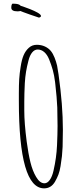

<svg xmlns="http://www.w3.org/2000/svg" viewBox="-20 -1013 450 1054"><path d="M193.4 -916.5Q196.8 -916.5 200.9 -919.2Q205.1 -921.9 205.1 -924.8Q205.1 -933.1 186 -943.8Q169.4 -953.1 145 -962.9Q118.7 -973.1 105.5 -977.5Q100.6 -979 97.4 -980Q94.2 -981 93.3 -981.4Q84.5 -992.7 54.7 -992.7H48.3Q42 -988.3 42 -970.7Q42 -950.7 76.2 -950.7Q84 -950.7 92.3 -952.6Q96.2 -950.2 143.8 -933.3Q191.4 -916.5 193.4 -916.5ZM222.2 21Q260.3 21 281.7 -15.1Q293.5 -35.6 300.8 -54.9Q308.1 -74.2 312.5 -101.6Q317.9 -135.3 320.1 -156.2Q322.3 -177.2 323.7 -206.5Q325.2 -249 325.2 -298.8V-301.8Q325.2 -436 301.3 -605Q298.8 -624 293.5 -652.3Q288.6 -674.3 279.5 -696.8Q270.5 -719.2 259.3 -732.9Q246.6 -748.5 226.6 -757.8Q206.5 -767.1 182.1 -767.1Q156.2 -767.1 138.2 -750.5Q120.1 -734.4 109.6 -709.7Q99.1 -685.1 93.3 -646Q87.4 -610.4 85.4 -578.1Q83.5 -545.9 83.5 -500.5V-460Q83.5 21 222.2 21ZM249.5 -687.5Q261.7 -657.2 269.8 -628.4Q277.8 -599.6 282.2 -563.5L283.7 -550.3Q292 -478 294.4 -423.3Q295.9 -372.1 295.9 -323.2V-318.8Q295.9 -278.3 293 -214.4Q290 -147 273.9 -76.7Q266.6 -43.9 253.4 -25.4Q240.2 -6.8 224.1 -6.8Q198.7 -6.8 178.2 -42Q158.7 -74.7 147 -122.3Q135.3 -169.9 126.5 -236.3Q113.3 -337.9 113.3 -405.8V-454.6Q113.3 -497.1 116.2 -556.2Q118.2 -590.3 123 -619.4Q127.9 -648.4 136.2 -680.2Q143.6 -709.5 156.7 -725.3Q169.9 -741.2 187 -741.2Q206.5 -741.2 222.7 -727.3Q238.8 -713.4 249.5 -687.5Z"/></svg>

Font: Amatica SC
Style: Regular
Weight: 400
Version: Version 2.000